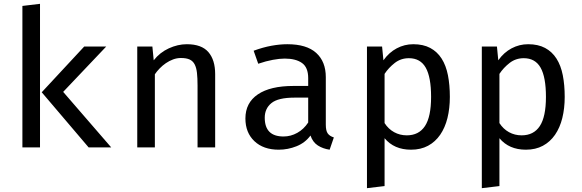

<svg xmlns="http://www.w3.org/2000/svg" viewBox="-20 -770 3040 1003"><path d="M97 0V-739L189 -750V0ZM198 -288 420 -527H535L310 -290L561 0H443Z M697 0V-527H776L783 -455Q815 -496 862 -517.5Q909 -539 956 -539Q1033 -539 1068.5 -498Q1104 -457 1104 -383V0H1012V-323Q1012 -362 1009 -389Q1006 -416 997 -433.5Q988 -451 971 -459Q954 -467 925 -467Q904 -467 884 -459.5Q864 -452 846.5 -440Q829 -428 814 -412.5Q799 -397 789 -382V0Z M1682 -119Q1682 -87 1692 -73Q1702 -59 1724 -52L1702 12Q1667 7 1640.5 -10Q1614 -27 1602 -62Q1574 -24 1529 -6Q1484 12 1436 12Q1356 12 1309 -32.5Q1262 -77 1262 -151Q1262 -233 1327 -277Q1392 -321 1513 -321H1590V-362Q1590 -418 1557.5 -441Q1525 -464 1467 -464Q1441 -464 1405.5 -457.5Q1370 -451 1329 -437L1305 -505Q1354 -523 1398 -531Q1442 -539 1481 -539Q1582 -539 1632 -493.5Q1682 -448 1682 -367ZM1461 -57Q1499 -57 1533 -76Q1567 -95 1590 -130V-260H1518Q1433 -260 1398 -231.5Q1363 -203 1363 -155Q1363 -57 1461 -57Z M1897 213V-527H1976L1983 -455Q2012 -496 2052.5 -517.5Q2093 -539 2139 -539Q2191 -539 2227.5 -519.5Q2264 -500 2287 -464Q2310 -428 2320 -377Q2330 -326 2330 -264Q2330 -204 2317.5 -153.5Q2305 -103 2279.5 -66Q2254 -29 2216 -8.5Q2178 12 2127 12Q2039 12 1989 -48V202ZM2105 -63Q2168 -63 2200 -111.5Q2232 -160 2232 -264Q2232 -367 2204 -416.5Q2176 -466 2116 -466Q2074 -466 2042 -441Q2010 -416 1989 -384V-127Q2009 -96 2039 -79.5Q2069 -63 2105 -63Z M2497 213V-527H2576L2583 -455Q2612 -496 2652.5 -517.5Q2693 -539 2739 -539Q2791 -539 2827.5 -519.5Q2864 -500 2887 -464Q2910 -428 2920 -377Q2930 -326 2930 -264Q2930 -204 2917.5 -153.5Q2905 -103 2879.5 -66Q2854 -29 2816 -8.5Q2778 12 2727 12Q2639 12 2589 -48V202ZM2705 -63Q2768 -63 2800 -111.5Q2832 -160 2832 -264Q2832 -367 2804 -416.5Q2776 -466 2716 -466Q2674 -466 2642 -441Q2610 -416 2589 -384V-127Q2609 -96 2639 -79.5Q2669 -63 2705 -63Z"/></svg>

Font: Wlorlttqgufhjawjgtejqphaquk
Style: Regular
Weight: 400
Monospace: yes
Designer: Carrois Corporate & Edenspiekermann
Foundry: Carrois Corporate GbR & Edenspiekermann AG
Version: Version 2.001